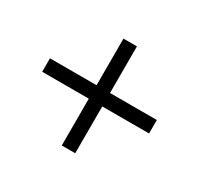

<svg xmlns="http://www.w3.org/2000/svg" viewBox="-113 -739 807 778"><g transform="rotate(30 290.0 -350.0)"><path d="M40 -319H258V-100H321V-319H540V-382H321V-600H258V-382H40Z"/></g></svg>

Font: Abel
Style: Regular
Weight: 400
Designer: Matthew Desmond
Foundry: Matthew Desmond
Version: Version 1.002